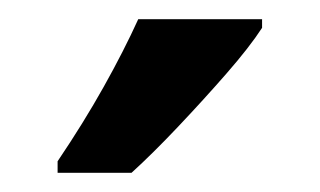

<svg xmlns="http://www.w3.org/2000/svg" viewBox="-20 -786 333 200"><path d="M253 -757Q240 -737 216 -709.5Q192 -682 165.5 -654Q139 -626 117 -606H40V-618Q67 -658 88 -695.5Q109 -733 124 -766H253Z"/></svg>

Font: Noto Sans Telugu ExtraCondensed SemiBold
Style: Regular
Weight: 600
Width: 2
Designer: Jelle Bosma - Monotype Design Team
Foundry: Monotype Imaging Inc.
Version: Version 2.005; ttfautohint (v1.8.4.7-5d5b)